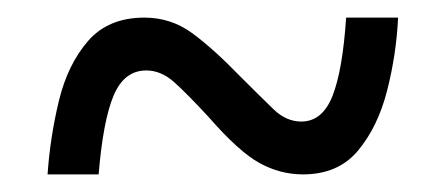

<svg xmlns="http://www.w3.org/2000/svg" viewBox="-20 -466 505 218"><path d="M34 -268Q37 -311 47 -352Q57 -393 80 -419.5Q103 -446 144 -446Q174 -446 198 -428.5Q222 -411 253 -379Q276 -356 290.5 -342Q305 -328 322 -328Q346 -328 357.5 -357Q369 -386 373 -446H432Q430 -404 419.5 -363Q409 -322 386.5 -295Q364 -268 324 -268Q298 -268 274.5 -281Q251 -294 217 -333Q193 -359 178 -372.5Q163 -386 146 -386Q121 -386 109 -357.5Q97 -329 92 -268Z"/></svg>

Font: Noto Serif Armenian Condensed Medium
Style: Regular
Weight: 500
Width: 3
Designer: Monotype Design Team
Foundry: Monotype Imaging Inc.
Version: Version 2.008; ttfautohint (v1.8.4.7-5d5b)